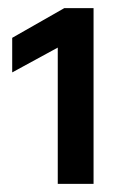

<svg xmlns="http://www.w3.org/2000/svg" viewBox="-20 -844 308 472"><path d="M210 -392H122V-727L10 -666V-751L138 -824H210Z"/></svg>

Font: Hind Jalandhar SemiBold
Style: Regular
Weight: 600
Designer: Namrata Goyal
Foundry: Indian Type Foundry
Version: Version 0.702;PS 1.0;hotconv 1.0.81;makeotf.lib2.5.63406